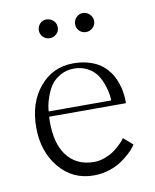

<svg xmlns="http://www.w3.org/2000/svg" viewBox="-72 -654 571 709"><g transform="rotate(-10 213.5 -299.0)"><path d="M126 -537.6Q115.7 -547.9 115.7 -562.5Q115.7 -577.1 126 -587.9Q136.2 -598.6 150.9 -597.7Q165.5 -596.7 175.8 -587.4Q186 -578.1 186.5 -563Q187 -547.9 176.3 -537.6Q165.5 -527.3 150.9 -527.3Q136.2 -527.3 126 -537.6ZM261.7 -536.6Q251.5 -546.9 251.5 -561.5Q251.5 -576.2 261.7 -586.9Q272 -597.7 286.6 -597.7Q301.3 -597.7 312 -586.9Q322.8 -576.2 322.8 -561.5Q322.8 -546.9 312 -536.6Q301.3 -526.4 286.6 -526.4Q272 -526.4 261.7 -536.6ZM218.8 -420.9Q247.6 -420.9 271.5 -414.6Q295.4 -408.2 312 -398.4Q328.6 -388.7 341.6 -374.5Q354.5 -360.4 362.1 -346.4Q369.6 -332.5 375 -316.4Q380.4 -300.3 382.3 -288.6Q384.3 -276.9 385.3 -264.6Q386.2 -252.4 386 -248.5Q385.7 -244.6 385.7 -242.2H97.7Q97.2 -231.9 97.2 -222.2Q97.2 -143.1 129.4 -98.6Q165.5 -48.8 233.4 -48.8Q252.9 -48.8 272.7 -56.2Q292.5 -63.5 305.7 -72.5Q318.8 -81.5 331.1 -93.3Q343.3 -105 346.9 -109.6Q350.6 -114.3 352.5 -117.2L386.7 -86.9L380.4 -78.1Q374 -68.8 360.1 -56.2Q346.2 -43.5 327.9 -30.8Q309.6 -18.1 281.7 -9Q253.9 0 223.6 0Q144 0 94 -60.5Q43.9 -121.1 43.9 -210.9Q43.9 -303.7 93.3 -362.3Q142.6 -420.9 218.8 -420.9ZM99.6 -261.7H334Q334 -270.5 332.3 -283.7Q330.6 -296.9 323.5 -318.6Q316.4 -340.3 304.9 -357.9Q293.5 -375.5 271 -388.4Q248.5 -401.4 218.8 -401.4Q189.5 -401.4 166.7 -388.2Q144 -375 132.1 -357.7Q120.1 -340.3 112.3 -318.4Q104.5 -296.4 102.3 -283.7Q100.1 -271 99.6 -261.7Z"/></g></svg>

Font: Buda
Style: light
Weight: 400
Version: Version 1.002